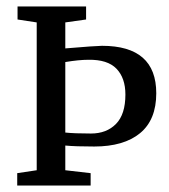

<svg xmlns="http://www.w3.org/2000/svg" viewBox="-20 -571 521 591"><path d="M33 0V-38L93 -47V-502L34 -511V-551H245V-511L181 -502V-422Q277 -430 294 -430Q461 -430 461 -284Q461 -202 411 -161Q361 -120 270 -120Q212 -120 181 -123V-47L259 -38V0ZM260 -160Q308 -160 337 -189.5Q366 -219 366 -280Q366 -331 338.5 -359.5Q311 -388 252 -387Q223 -387 181 -380V-163Q209 -160 260 -160Z"/></svg>

Font: Aikya Medium
Style: Regular
Weight: 500
Designer: Neelakash Kshetrimayum (Latin subset based on Merriweather by Eben Sorkin)
Foundry: Brand New Type
Version: Version 1.00 b005